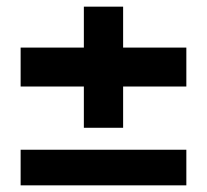

<svg xmlns="http://www.w3.org/2000/svg" viewBox="-20 -557 622 577"><path d="M42 0V-107H540V0ZM232 -173V-537H350V-173ZM42 -297V-414H540V-297Z"/></svg>

Font: DM Sans 36pt ExtraBold
Style: Regular
Weight: 800
Designer: Colophon Foundry, Jonny Pinhorn
Foundry: Colophon Foundry
Version: Version 4.004;gftools[0.9.30]